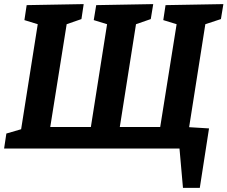

<svg xmlns="http://www.w3.org/2000/svg" viewBox="-22 -724 1109 936"><path d="M870 192 853 0H-2L9 -73L81 -94L162 -606L97 -626L108 -699L386 -704L375 -631L303 -606L223 -105H421L500 -606L435 -626L447 -699L725 -704L713 -631L641 -606L562 -105H759L839 -606L774 -626L785 -699L1067 -704L1055 -631L979 -606L900 -104L997 -98L952 192Z"/></svg>

Font: Bitter
Style: Bold Italic
Weight: 700
Italic angle: -9°
Designer: Sol Matas, and Bitter project Authors
Foundry: Sol Matas
Version: Version 2.001